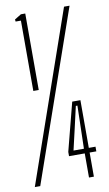

<svg xmlns="http://www.w3.org/2000/svg" viewBox="-108 -845 504 890"><g transform="rotate(-10 144.0 -400.0)"><path d="M52 -440V-771H27L26 -781L57 -800H77.5V-440ZM-18.5 0 260 -800H286L7 0ZM259.5 -360V-135.5H291V-113.5H259.5V0H236.5V-113.5H162.5V-133.5L221 -360ZM236.5 -135.5 239 -234.5 241.5 -337.5H234L210.5 -234.5L187.5 -135.5Z"/></g></svg>

Font: Big Shoulders Display ExtraLight
Style: Regular
Weight: 250
Designer: Patric King
Foundry: XO Type Co
Version: Version 2.002